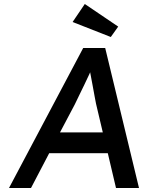

<svg xmlns="http://www.w3.org/2000/svg" viewBox="-20 -940 740 960"><path d="M25 0 396 -700H506L675 0H560L519 -174H226L135 0ZM280 -278H494L460 -422Q458 -429 453.5 -456Q449 -483 442.5 -516Q436 -549 431 -577Q431 -578 431 -579Q429 -574 427 -570Q415 -544 401 -515Q387 -486 374.5 -460.5Q362 -435 354 -418ZM534 -755 343 -830 404 -920 571 -807Z"/></svg>

Font: Lexend
Style: Italic
Weight: 400
Italic angle: -8.13011°
Designer: Bonnie Shaver-Troup, Thomas Jockin
Foundry: Lexend
Version: Version 1.007